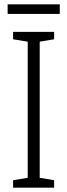

<svg xmlns="http://www.w3.org/2000/svg" viewBox="-20 -860 309 880"><path d="M254 -840H15V-796H254ZM228 0V-34L162 -45V-669L228 -680V-714H40V-680L107 -669V-45L40 -34V0Z"/></svg>

Font: Noto Sans Malayalam Condensed Light
Style: Regular
Weight: 300
Width: 3
Designer: Jelle Bosma - Monotype Design Team
Foundry: Monotype Imaging Inc.
Version: Version 2.104